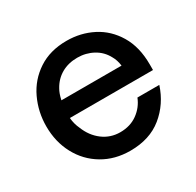

<svg xmlns="http://www.w3.org/2000/svg" viewBox="-130 -715 894 874"><g transform="rotate(-30 317.5 -278.5)"><path d="M43 -276Q43 -352 74.5 -419Q106 -486 168 -527Q230 -568 317 -568Q391 -568 453.5 -536Q516 -504 554 -440.5Q592 -377 592 -286V-256H155Q158 -223 171 -196Q191 -145 231 -115Q271 -85 322 -85Q375 -85 413 -112.5Q451 -140 468 -183H583Q555 -97 488.5 -43Q422 11 320 11Q239 11 176 -26.5Q113 -64 78 -129.5Q43 -195 43 -276ZM478 -345Q474 -376 461 -398Q441 -436 403.5 -456.5Q366 -477 321 -477Q274 -477 238 -456.5Q202 -436 181 -398Q169 -378 162 -345Z"/></g></svg>

Font: Open Sauce One Medium
Style: Regular
Weight: 500
Designer: Alfredo Marco Pradil
Foundry: Creative Sauce Fz LLC
Version: Version 1.477